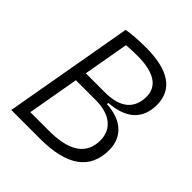

<svg xmlns="http://www.w3.org/2000/svg" viewBox="-191 -836 968 968"><g transform="rotate(45 293.0 -351.5)"><path d="M40.5 0H246.1C437.5 0 532.7 -68.8 532.7 -206.1C532.7 -299.3 469.2 -356 360.4 -362.3L361.8 -371.1C480.5 -379.9 542 -436 542 -537.6C542 -646.5 459 -703.1 300.3 -703.1C245.6 -703.1 197.8 -699.7 162.6 -693.4ZM116.2 -60.1 164.6 -336.4H306.6C407.2 -336.4 466.8 -289.1 466.8 -209C466.8 -109.9 394.5 -60.1 249.5 -60.1ZM175.3 -396.5 218.3 -640.1C242.2 -642.1 269.5 -643.1 298.8 -643.1C414.6 -643.1 475.6 -604 475.6 -529.8C475.6 -442.4 418.9 -396.5 312.5 -396.5Z"/></g></svg>

Font: Cascadia Mono PL Light
Style: Italic
Weight: 300
Italic angle: -10°
Monospace: yes
Designer: Aaron Bell
Foundry: Saja Typeworks
Version: Version 2404.023